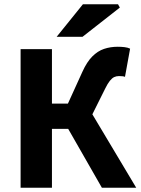

<svg xmlns="http://www.w3.org/2000/svg" viewBox="-20 -883 661 903"><path d="M76.9 0V-651.8H224.3V-395.7H299.4L367.8 -546Q388.5 -591.8 413.9 -617.3Q439.2 -642.9 469.2 -653Q499.1 -663.1 533.7 -663.1Q551.2 -663.1 566.3 -661.2Q581.3 -659.4 591.9 -654.1L567.8 -521.6Q563.4 -523.6 556.5 -524.4Q549.5 -525.2 539.6 -525.2Q527.2 -525.2 517.1 -520.5Q507 -515.7 496.7 -503Q486.5 -490.4 474.9 -466.8L414.4 -345.4L620.7 0H459.2L300.7 -277H224.3V0ZM246.5 -710 370 -863H535L543.6 -847.4L368.2 -710Z"/></svg>

Font: Source Sans 3 VF
Style: Regular
Weight: 200
Designer: Paul D. Hunt
Foundry: Adobe
Version: Version 3.046;hotconv 1.0.118;makeotfexe 2.5.65603